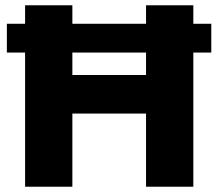

<svg xmlns="http://www.w3.org/2000/svg" viewBox="-20 -707 827 727"><path d="M75 0H254V-277H533V0H712V-508H780V-617H712V-687H533V-617H254V-687H75V-617H6V-508H75ZM254 -423V-508H533V-423Z"/></svg>

Font: Archivo ExtraBold
Style: Regular
Weight: 800
Designer: Hector Gatti
Foundry: Omnibus-Type
Version: Version 2.001